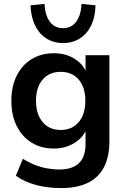

<svg xmlns="http://www.w3.org/2000/svg" viewBox="-20 -771 644 981"><path d="M293 190Q225 190 165.5 174.5Q106 159 61 127L97 40Q125 58 156 70.5Q187 83 219 89Q251 95 283 95Q350 95 383.5 62.5Q417 30 417 -34V-124H426Q411 -73 363.5 -42.5Q316 -12 256 -12Q190 -12 141 -42.5Q92 -73 65 -128Q38 -183 38 -256Q38 -329 65 -383.5Q92 -438 141 -468.5Q190 -499 256 -499Q318 -499 364.5 -468.5Q411 -438 425 -388H417V-489H539V-49Q539 30 511 83.5Q483 137 428 163.5Q373 190 293 190ZM290 -107Q348 -107 382 -147Q416 -187 416 -256Q416 -325 382 -364.5Q348 -404 290 -404Q232 -404 198 -364.5Q164 -325 164 -256Q164 -187 198 -147Q232 -107 290 -107ZM302 -551Q254 -551 217 -574.5Q180 -598 159 -641.5Q138 -685 136 -744L207 -751Q211 -691 235.5 -659Q260 -627 302 -627Q344 -627 368.5 -659Q393 -691 397 -751L468 -744Q467 -685 446 -641.5Q425 -598 388 -574.5Q351 -551 302 -551Z"/></svg>

Font: NunitoSans3
Style: Bold
Weight: 700
Designer: Vernon Adams
Foundry: Vernon Adams
Version: Version 3.101;gftools[0.9.27]